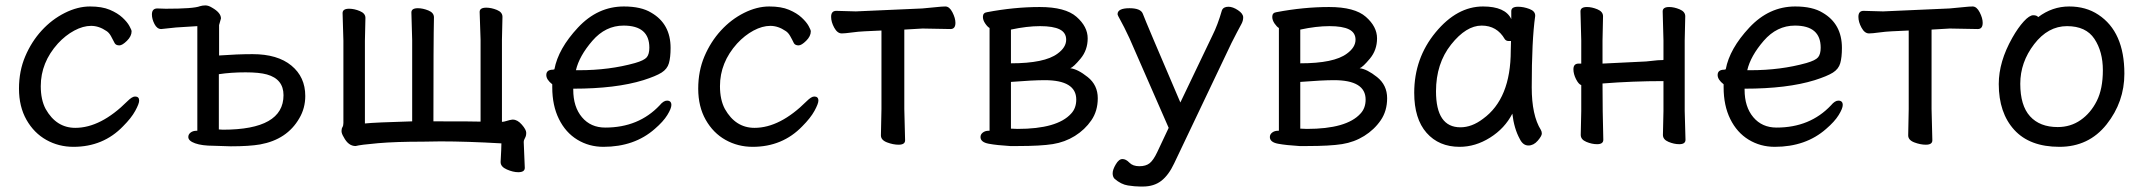

<svg xmlns="http://www.w3.org/2000/svg" viewBox="-20 -516 7882 706"><path d="M250 23.9Q195.8 23.9 150.4 -1.5Q105 -26.9 77.4 -75.4Q49.8 -124 49.8 -189.9Q49.8 -254.9 72.8 -308.8Q95.7 -362.8 133.3 -403.8Q170.9 -444.8 218.3 -468.5Q265.6 -492.2 311 -492.2Q355 -492.2 383.8 -480Q412.6 -467.8 430.2 -451.4Q447.8 -435.1 455.8 -420.4Q463.9 -405.8 463.9 -400.9Q463.9 -382.8 446.8 -366Q429.7 -349.1 418.9 -349.1Q406.7 -349.1 401.9 -356.9Q395 -371.1 387.9 -383.5Q380.9 -396 371.6 -401.9Q343.8 -420.9 314.9 -420.9Q285.6 -420.9 253.2 -403.6Q220.7 -386.2 192.9 -356Q129.9 -286.1 129.9 -199.2Q129.9 -148.9 147.9 -115.2Q187 -45.9 256.8 -45.9Q350.6 -45.9 448.7 -144Q465.8 -161.1 476.6 -161.1Q491.7 -161.1 491.7 -146Q491.7 -134.8 477.3 -108.4Q462.9 -82 432.6 -51.8Q359.9 23.9 250 23.9Z M799.8 -39.1Q1022.5 -39.1 1022.5 -166Q1022.5 -225.1 961.4 -242.2Q933.6 -250 882.8 -250Q829.6 -250 784.7 -243.2V-40ZM828.6 22 765.6 20Q722.7 20 697.5 11Q672.4 2 672.4 -12.2Q672.4 -22 680.9 -28.6Q689.5 -35.2 702.6 -35.2H705.6V-419.9L627.4 -415L572.8 -409.2Q557.6 -409.2 548.1 -427.5Q538.6 -445.8 538.6 -462.9Q538.6 -484.9 558.6 -484.9L589.4 -483.9Q692.4 -483.9 715.3 -493.2Q724.6 -496.1 735.4 -496.1Q746.6 -496.1 759.8 -487.8Q792.5 -469.2 792.5 -448.2L785.6 -423.8V-312Q852.5 -316.9 908.7 -316.9Q1000.5 -316.9 1051.5 -274.9Q1102.5 -232.9 1102.5 -163.1Q1102.5 -118.2 1080.6 -81.1Q1035.6 -2.9 936.5 15.1Q896.5 22 828.6 22Z M1885.7 117.2Q1866.7 117.2 1843.8 107.2Q1820.8 97.2 1820.8 80.1V79.1Q1823.7 27.8 1823.7 11.2Q1696.8 3.9 1599.6 3.9L1534.7 4.9Q1435.1 4.9 1370.4 10.5Q1305.7 16.1 1287.6 21Q1260.7 21 1243.7 -12.2Q1235.8 -24.9 1235.8 -34.2Q1235.8 -43 1239.3 -48.6Q1242.7 -54.2 1242.7 -64V-366.2L1239.7 -467.8Q1239.7 -483.9 1263.7 -483.9Q1282.7 -483.9 1303.2 -475.3Q1323.7 -466.8 1323.7 -450.2L1321.8 -366.2V-62Q1358.9 -65.9 1495.6 -69.8V-368.2L1492.7 -470.2Q1492.7 -485.8 1516.6 -485.8Q1534.7 -485.8 1555.2 -477.5Q1575.7 -469.2 1575.7 -452.1Q1573.7 -368.2 1573.7 -69.8Q1728 -69.8 1747.1 -68.8V-370.1L1743.7 -472.2Q1743.7 -487.8 1768.1 -487.8Q1786.6 -487.8 1807.1 -479.5Q1827.6 -471.2 1827.6 -454.1L1825.7 -370.1V-67.9Q1832 -67.9 1843.5 -71.5Q1855 -75.2 1863.8 -76.2H1865.7Q1882.8 -76.2 1898.9 -57.6Q1915 -39.1 1915 -27.8Q1915 -16.1 1910.4 -8.5Q1905.8 -1 1905.8 6.8L1909.7 101.1Q1909.7 117.2 1885.7 117.2Z M2109.9 -257.8Q2220.7 -257.8 2314.9 -284.2Q2348.6 -293.9 2358.2 -305.4Q2367.7 -316.9 2367.7 -340.8Q2367.7 -421.9 2272.9 -421.9Q2206.5 -421.9 2158.2 -366Q2109.9 -310.1 2097.7 -257.8ZM2198.7 23.9Q2146 23.9 2102.8 -2.4Q2059.6 -28.8 2035.2 -78.4Q2010.7 -127.9 2010.7 -194.8V-206.1Q1988.8 -223.1 1988.8 -240.2Q1988.8 -259.8 2013.7 -259.8L2018.6 -261.2Q2032.7 -336.9 2105.2 -414.6Q2177.7 -492.2 2273.9 -492.2Q2337.9 -492.2 2375 -469.2Q2445.8 -428.2 2445.8 -339.8Q2445.8 -305.2 2439.7 -283.7Q2433.6 -262.2 2412.6 -249Q2391.6 -235.8 2345.7 -221.2Q2244.6 -189.9 2087.9 -189.9V-186Q2087.9 -123 2119.9 -85Q2151.9 -46.9 2205.6 -46.9Q2328.6 -46.9 2405.8 -128.9Q2419.9 -146 2432.6 -146Q2448.7 -146 2448.7 -129.9Q2448.7 -117.2 2433.8 -93Q2418.9 -68.8 2387.7 -42Q2313 23.9 2198.7 23.9Z M2747.6 23.9Q2693.4 23.9 2647.9 -1.5Q2602.5 -26.9 2575 -75.4Q2547.4 -124 2547.4 -189.9Q2547.4 -254.9 2570.3 -308.8Q2593.3 -362.8 2630.9 -403.8Q2668.5 -444.8 2715.8 -468.5Q2763.2 -492.2 2808.6 -492.2Q2852.5 -492.2 2881.3 -480Q2910.2 -467.8 2927.7 -451.4Q2945.3 -435.1 2953.4 -420.4Q2961.4 -405.8 2961.4 -400.9Q2961.4 -382.8 2944.3 -366Q2927.2 -349.1 2916.5 -349.1Q2904.3 -349.1 2899.4 -356.9Q2892.6 -371.1 2885.5 -383.5Q2878.4 -396 2869.1 -401.9Q2841.3 -420.9 2812.5 -420.9Q2783.2 -420.9 2750.7 -403.6Q2718.3 -386.2 2690.4 -356Q2627.4 -286.1 2627.4 -199.2Q2627.4 -148.9 2645.5 -115.2Q2684.6 -45.9 2754.4 -45.9Q2848.1 -45.9 2946.3 -144Q2963.4 -161.1 2974.1 -161.1Q2989.3 -161.1 2989.3 -146Q2989.3 -134.8 2974.9 -108.4Q2960.4 -82 2930.2 -51.8Q2857.4 23.9 2747.6 23.9Z M3284.2 16.1Q3264.2 16.1 3241.7 7.6Q3219.2 -1 3219.2 -18.1L3221.2 -115.2V-403.8L3159.2 -400.9Q3136.2 -399.9 3111.6 -396.5Q3086.9 -393.1 3075.2 -393.1Q3059.1 -393.1 3047.6 -414.1Q3036.1 -435.1 3036.1 -454.1Q3036.1 -476.1 3055.2 -476.1L3127 -474.1L3371.1 -484.9Q3395 -486.8 3419.7 -489.5Q3444.3 -492.2 3456.1 -492.2Q3471.2 -492.2 3482.2 -470.7Q3493.2 -449.2 3493.2 -432.1Q3493.2 -409.2 3475.1 -409.2L3372.1 -411.1L3305.2 -407.2V-115.2L3308.1 0Q3308.1 16.1 3284.2 16.1Z M3721.7 -42Q3867.7 -42 3918.5 -98.1Q3937.5 -118.2 3937.5 -149.9Q3937.5 -221.2 3821.3 -221.2Q3778.3 -221.2 3697.3 -214.8V-43ZM3697.3 -283.2Q3821.3 -283.2 3868.7 -318.8Q3900.4 -341.8 3900.4 -370.1Q3900.4 -396 3876.5 -408Q3852.5 -419.9 3804.7 -419.9Q3756.3 -419.9 3697.3 -407.2ZM3722.7 21H3694.3Q3645.5 18.1 3615.5 12.5Q3585.4 6.8 3585.4 -12.2Q3585.4 -22 3594 -28.6Q3602.5 -35.2 3615.2 -35.2H3618.7V-413.1Q3611.3 -417 3602.8 -429.4Q3594.2 -441.9 3594.2 -454.1Q3594.2 -469.2 3609.4 -471.2Q3709.5 -490.2 3803.2 -490.2Q3897.5 -490.2 3938.5 -454.1Q3979.5 -418 3979.5 -375Q3979.5 -332 3953.4 -300.5Q3927.2 -269 3915.5 -265.1Q3942.4 -262.2 3979.5 -232.7Q4016.6 -203.1 4016.6 -154.8Q4016.6 -107.9 3992.9 -73.5Q3969.2 -39.1 3932.4 -16.1Q3895.5 6.8 3851.1 13.9Q3806.6 21 3722.7 21Z M4182.1 169.9H4172.4Q4153.3 169.9 4127.7 166Q4102.1 162.1 4078.1 141.1Q4071.3 133.8 4071.3 121.1Q4071.3 107.9 4082.8 88.4Q4094.2 68.8 4107.4 68.8Q4120.1 68.8 4132.8 82Q4145.5 95.2 4169.4 95.2Q4193.4 95.2 4207.3 84.2Q4221.2 73.2 4235.4 43L4277.3 -45.9L4133.3 -375Q4111.3 -421.9 4100.3 -440.9Q4089.4 -460 4089.4 -463.9Q4089.4 -485.8 4133.3 -485.8Q4174.3 -485.8 4182.1 -465.8Q4193.4 -435.1 4320.3 -139.2L4438.5 -386.2Q4457.5 -423.8 4473.1 -478Q4478.5 -491.2 4497.1 -491.2Q4513.2 -491.2 4532.2 -478.5Q4551.3 -465.8 4551.3 -452.1Q4551.3 -439.9 4545.2 -428.5Q4539.1 -417 4528.1 -396.5Q4517.1 -376 4508.3 -357.9L4297.4 85Q4277.3 127.9 4250.2 148.9Q4223.1 169.9 4182.1 169.9Z M4785.6 -42Q4931.6 -42 4982.4 -98.1Q5001.5 -118.2 5001.5 -149.9Q5001.5 -221.2 4885.3 -221.2Q4842.3 -221.2 4761.2 -214.8V-43ZM4761.2 -283.2Q4885.3 -283.2 4932.6 -318.8Q4964.4 -341.8 4964.4 -370.1Q4964.4 -396 4940.4 -408Q4916.5 -419.9 4868.7 -419.9Q4820.3 -419.9 4761.2 -407.2ZM4786.6 21H4758.3Q4709.5 18.1 4679.4 12.5Q4649.4 6.8 4649.4 -12.2Q4649.4 -22 4658 -28.6Q4666.5 -35.2 4679.2 -35.2H4682.6V-413.1Q4675.3 -417 4666.7 -429.4Q4658.2 -441.9 4658.2 -454.1Q4658.2 -469.2 4673.3 -471.2Q4773.4 -490.2 4867.2 -490.2Q4961.4 -490.2 5002.4 -454.1Q5043.5 -418 5043.5 -375Q5043.5 -332 5017.3 -300.5Q4991.2 -269 4979.5 -265.1Q5006.3 -262.2 5043.5 -232.7Q5080.6 -203.1 5080.6 -154.8Q5080.6 -107.9 5056.9 -73.5Q5033.2 -39.1 4996.3 -16.1Q4959.5 6.8 4915 13.9Q4870.6 21 4786.6 21Z M5350.1 -47.9Q5392.1 -47.9 5433.1 -79.1Q5535.2 -152.8 5535.2 -330.1L5536.1 -365.2H5527.3Q5518.1 -365.2 5513.2 -372.1Q5484.4 -421.9 5428.2 -421.9Q5371.1 -421.9 5315.7 -352.1Q5260.3 -282.2 5260.3 -180.2Q5260.3 -47.9 5350.1 -47.9ZM5347.2 23.9Q5271 23.9 5225.6 -27.6Q5180.2 -79.1 5180.2 -174.8Q5180.2 -301.8 5258.8 -397Q5337.4 -492.2 5433.1 -492.2Q5515.1 -492.2 5537.1 -445.8V-475.1Q5537.1 -491.2 5562 -491.2Q5582 -491.2 5603.5 -483.2Q5625 -475.1 5625 -459V-457Q5612.3 -368.2 5612.3 -194.8Q5612.3 -91.8 5646 -38.1Q5649.4 -32.2 5649.4 -24.9Q5649.4 -16.1 5634.3 1.5Q5619.1 19 5600.1 19Q5580.1 19 5568.4 -4.9Q5547.4 -43 5541 -98.1Q5513.2 -43.9 5459.2 -10Q5405.3 23.9 5347.2 23.9Z M6154.8 14.2Q6135.7 14.2 6115.2 5.6Q6094.7 -2.9 6094.7 -20L6096.7 -107.9V-217.8Q5983.4 -217.8 5872.6 -209Q5872.6 -108.9 5875.5 -2Q5875.5 14.2 5852.5 14.2Q5833.5 14.2 5813 5.6Q5792.5 -2.9 5792.5 -20L5794.4 -107.9V-203.1Q5784.7 -206.1 5775.1 -225.1Q5765.6 -244.1 5765.6 -261.2Q5765.6 -282.2 5784.7 -282.2H5794.4V-367.2L5791.5 -474.1Q5791.5 -490.2 5815.4 -490.2Q5833.5 -490.2 5854 -481.7Q5874.5 -473.1 5874.5 -456.1L5872.6 -367.2V-282.2L6032.7 -290Q6046.4 -291 6061.5 -293Q6076.7 -294.9 6086.4 -294.9Q6096.7 -294.9 6096.7 -295.9V-367.2L6093.8 -474.1Q6093.8 -490.2 6117.7 -490.2Q6135.7 -490.2 6156.2 -481.7Q6176.8 -473.1 6176.8 -456.1L6174.8 -367.2V-107.9L6177.7 -2Q6177.7 14.2 6154.8 14.2Z M6417 -257.8Q6527.8 -257.8 6622.1 -284.2Q6655.8 -293.9 6665.3 -305.4Q6674.8 -316.9 6674.8 -340.8Q6674.8 -421.9 6580.1 -421.9Q6513.7 -421.9 6465.3 -366Q6417 -310.1 6404.8 -257.8ZM6505.9 23.9Q6453.1 23.9 6409.9 -2.4Q6366.7 -28.8 6342.3 -78.4Q6317.9 -127.9 6317.9 -194.8V-206.1Q6295.9 -223.1 6295.9 -240.2Q6295.9 -259.8 6320.8 -259.8L6325.7 -261.2Q6339.8 -336.9 6412.4 -414.6Q6484.9 -492.2 6581.1 -492.2Q6645 -492.2 6682.1 -469.2Q6752.9 -428.2 6752.9 -339.8Q6752.9 -305.2 6746.8 -283.7Q6740.7 -262.2 6719.7 -249Q6698.7 -235.8 6652.8 -221.2Q6551.8 -189.9 6395 -189.9V-186Q6395 -123 6427 -85Q6459 -46.9 6512.7 -46.9Q6635.7 -46.9 6712.9 -128.9Q6727.1 -146 6739.7 -146Q6755.9 -146 6755.9 -129.9Q6755.9 -117.2 6741 -93Q6726.1 -68.8 6694.8 -42Q6620.1 23.9 6505.9 23.9Z M7061.5 16.1Q7041.5 16.1 7019 7.6Q6996.6 -1 6996.6 -18.1L6998.5 -115.2V-403.8L6936.5 -400.9Q6913.6 -399.9 6888.9 -396.5Q6864.3 -393.1 6852.5 -393.1Q6836.4 -393.1 6825 -414.1Q6813.5 -435.1 6813.5 -454.1Q6813.5 -476.1 6832.5 -476.1L6904.3 -474.1L7148.4 -484.9Q7172.4 -486.8 7197 -489.5Q7221.7 -492.2 7233.4 -492.2Q7248.5 -492.2 7259.5 -470.7Q7270.5 -449.2 7270.5 -432.1Q7270.5 -409.2 7252.4 -409.2L7149.4 -411.1L7082.5 -407.2V-115.2L7085.4 0Q7085.4 16.1 7061.5 16.1Z M7546.4 -48.8Q7593.8 -48.8 7630.6 -74.5Q7667.5 -100.1 7689.9 -144.5Q7712.4 -189 7712.4 -257.8Q7712.4 -326.2 7681.4 -373Q7650.4 -419.9 7580.6 -419.9Q7510.7 -419.9 7459.7 -353.5Q7408.7 -287.1 7408.7 -208Q7408.7 -127.9 7444.6 -88.4Q7480.5 -48.8 7546.4 -48.8ZM7552.7 23.9Q7443.4 23.9 7386.5 -38.6Q7329.6 -101.1 7329.6 -207Q7329.6 -289.1 7379.4 -377Q7400.4 -414.1 7421.4 -437Q7442.4 -460 7456.5 -460Q7469.7 -460 7474.6 -453.1Q7526.4 -492.2 7588.4 -492.2Q7650.4 -492.2 7695.8 -461.9Q7791.5 -398.9 7791.5 -245.1Q7791.5 -141.1 7726.1 -58.6Q7660.6 23.9 7552.7 23.9Z"/></svg>

Font: LXGW WenKai GB Screen
Style: Regular
Weight: 400
Designer: LXGW / Fontworks Inc.
Foundry: LXGW / Fontworks Inc.
Version: Version 1.321;February 19, 2024;FontCreator 14.0.0.2901 64-b